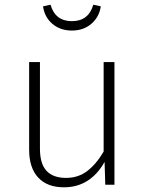

<svg xmlns="http://www.w3.org/2000/svg" viewBox="-20 -786 616 817"><path d="M467 0H428L425 -97Q364 11 252 11Q181 11 142.5 -30.5Q104 -72 104 -149V-522H150V-153Q150 -89 178 -59Q206 -29 261 -29Q313 -29 351.5 -58.5Q390 -88 421 -141V-522H467ZM163 -759 195 -766Q215 -696 286 -696Q357 -696 377 -766L409 -759Q402 -713 368.5 -684.5Q335 -656 286 -656Q237 -656 203.5 -684Q170 -712 163 -759Z"/></svg>

Font: FiraGO ExtraLight
Style: Regular
Weight: 200
Designer: bBox Type
Foundry: bBox Type GmbH
Version: Version 1.001